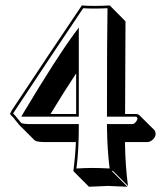

<svg xmlns="http://www.w3.org/2000/svg" viewBox="-20 -630 610 709"><path d="M166.5 -209H261.2V-358.9Q217.8 -293.5 166.5 -209ZM441.9 -209H482.9Q490.2 -208.5 494.1 -205.1L550.8 -148.9Q554.2 -144 554.7 -136.2Q554.7 -120.6 537.6 -109.4Q530.8 -105.5 525.4 -105.5H441.4Q442.9 -15.6 452.6 56.6L396 0L394 2.9L450.7 59.6Q449.2 59.6 378.4 56.6L308.6 59.6L252 2.9L251 0Q257.8 -50.3 260.3 -105.5H140.6Q114.3 -106 107.4 -112.3L50.8 -168.9L36.1 -187Q32.7 -192.9 26.4 -198.7Q25.4 -199.7 23.4 -201.7Q21.5 -203.6 21 -204.1Q17.6 -208 17.1 -210Q17.6 -211.4 23.9 -223.1Q166.5 -438.5 282.2 -609.9Q323.7 -606.4 385.3 -609.9L387.2 -607.9L443.4 -551.3Q442.9 -537.6 441.9 -209ZM271 -171.9V-162.1Q271 -74.2 262.2 -7.8Q296.9 -9.8 321.8 -9.8Q348.6 -9.8 384.8 -7.8Q376 -77.6 375 -161.6V-171.9H469.2Q478 -171.9 486.3 -187Q487.8 -190.9 487.8 -192.9Q485.4 -198.7 482.9 -199.2H375V-209Q375 -499.5 377 -599.6Q326.2 -597.2 287.1 -599.6Q168.9 -423.8 32.7 -217.8Q31.7 -215.8 28.3 -211.4Q40.5 -198.7 44.4 -192.9L58.6 -175.8Q64.9 -172.4 84 -171.9ZM252.9 -503.9 271 -528.3V-199.2H58.6L67.4 -214.4Q185.1 -411.1 252.9 -503.9Z"/></svg>

Font: Linux Biolinum Shadow O
Style: Bold
Weight: 700
Designer: Philipp H. Poll
Foundry: Philipp H. Poll
Version: Version 0.9.2